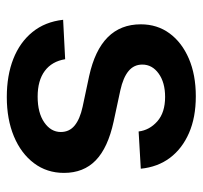

<svg xmlns="http://www.w3.org/2000/svg" viewBox="-36 -544 590 559"><g transform="rotate(90 259.5 -264.0)"><path d="M470.7 -378.4 362.3 -372.1Q358.4 -403.8 332.8 -426.5Q307.1 -449.2 261.7 -449.2Q219.7 -449.2 193.6 -430.4Q167.5 -411.6 167.5 -382.8Q167.5 -358.4 186.3 -342.8Q205.1 -327.1 242.7 -318.8L333.5 -299.3Q409.7 -282.7 446.3 -247.3Q482.9 -211.9 482.9 -154.8Q482.9 -105 454.6 -67.4Q426.3 -29.8 376.5 -9Q326.7 11.7 262.2 11.7Q199.2 11.7 150.9 -7.3Q102.5 -26.4 72.8 -63Q43 -99.6 37.1 -152.3L151.9 -158.2Q158.2 -119.6 186 -98.9Q213.9 -78.1 260.7 -78.1Q308.1 -78.1 335.9 -97.4Q363.8 -116.7 363.8 -145.5Q363.8 -170.4 345 -185.8Q326.2 -201.2 290.5 -209L201.2 -228Q125.5 -244.6 87.9 -282.2Q50.3 -319.8 50.3 -378.4Q50.3 -426.3 76.7 -462.2Q103 -498 150.1 -518.3Q197.3 -538.6 259.8 -538.6Q321.3 -538.6 366.7 -518.8Q412.1 -499 439 -463.4Q465.8 -427.7 470.7 -378.4Z"/></g></svg>

Font: Inter Cardless Tabular Medium
Style: Regular
Weight: 500
Designer: Rasmus Andersson
Foundry: rsms
Version: Version 4.000;git-4fc901f